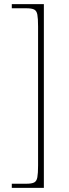

<svg xmlns="http://www.w3.org/2000/svg" viewBox="-20 -780 332 928"><path d="M37 128V108H108Q133 108 145 102Q157 96 160.5 77Q164 58 164 20V-652Q164 -691 160.5 -709.5Q157 -728 145 -734Q133 -740 108 -740H37V-760H192V128Z"/></svg>

Font: Noto Serif Armenian Thin
Style: Regular
Weight: 250
Version: Version 2.007